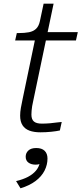

<svg xmlns="http://www.w3.org/2000/svg" viewBox="-20 -711 441 1039"><path d="M198 5Q164 5 139.5 -4Q115 -13 102 -33Q89 -53 89 -85Q89 -105 93 -127.5Q97 -150 103 -178L175 -523L210 -537H401L391 -492H62L71 -532H80Q113 -532 136.5 -536.5Q160 -541 175 -555Q190 -569 196 -597L216 -691H270L160 -166Q156 -150 154 -136.5Q152 -123 151 -112Q150 -101 150 -91Q150 -65 163.5 -53.5Q177 -42 206 -42Q229 -42 251 -44Q273 -46 290 -48.5Q307 -51 314 -51L304 -5Q286 -1 257.5 2Q229 5 198 5ZM91 308 67 269Q105 260 131.5 246Q158 232 174.5 212.5Q191 193 196 167Q197 163 200 161.5Q203 160 206 161Q209 162 211 166Q205 173 195 176.5Q185 180 173 180Q149 180 134 169Q119 158 119 137Q119 117 133.5 103.5Q148 90 176 90Q206 90 221.5 105Q237 120 237 147Q237 181 221 212.5Q205 244 172.5 268.5Q140 293 91 308Z"/></svg>

Font: Roboto Serif 20pt ExtraLight
Style: Italic
Weight: 250
Italic angle: -10°
Version: Version 1.007